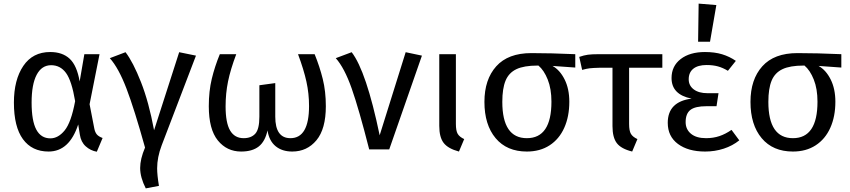

<svg xmlns="http://www.w3.org/2000/svg" viewBox="-20 -827 4705 1063"><path d="M421 -376 447 -527H531L476 -250L502 -116Q506 -95 516 -83Q526 -71 548 -63L516 13Q481 7 454.5 -17Q428 -41 422 -82L413 -138Q364 12 249 12Q157 12 107 -56.5Q57 -125 57 -259Q57 -385 109 -462Q161 -539 258 -539Q326 -539 366 -501.5Q406 -464 421 -376ZM155 -259Q155 -158 181 -109.5Q207 -61 259 -61Q302 -61 338 -105Q374 -149 396 -267Q377 -380 345.5 -423Q314 -466 263 -466Q211 -466 183 -413Q155 -360 155 -259Z M833 -106 972 -538 1065 -519 875 -22Q850 44 850 105Q850 142 860 202L787 216Q756 155 756 103Q756 53 783 -10Q724 -222 680.5 -336Q637 -450 588 -505L675 -538Q717 -483 760.5 -372.5Q804 -262 833 -106Z M1784 -239Q1784 -113 1732 -50.5Q1680 12 1598 12Q1542 12 1506 -17.5Q1470 -47 1461 -105Q1448 -44 1412.5 -16Q1377 12 1315 12Q1236 12 1186 -49.5Q1136 -111 1136 -239Q1136 -322 1152.5 -390.5Q1169 -459 1197 -527H1288Q1256 -442 1242.5 -376Q1229 -310 1229 -238Q1229 -147 1254 -104.5Q1279 -62 1329 -62Q1371 -62 1393.5 -87Q1416 -112 1416 -181V-355L1504 -367V-181Q1504 -62 1588 -62Q1691 -62 1691 -240Q1691 -309 1676.5 -375Q1662 -441 1630 -527H1722Q1750 -458 1767 -389.5Q1784 -321 1784 -239Z M2082 -78 2226 -538 2316 -519 2135 0H2024Q1967 -224 1927 -337.5Q1887 -451 1839 -505L1927 -538Q2008 -433 2082 -78Z M2504 -141Q2504 -103 2514 -86Q2524 -69 2550 -57L2521 12Q2461 -4 2436.5 -35.5Q2412 -67 2412 -130V-527H2504Z M3165 -453 3039 -462Q3080 -439 3106 -387Q3132 -335 3132 -264Q3132 -182 3104 -119.5Q3076 -57 3023 -22.5Q2970 12 2897 12Q2786 12 2724 -62Q2662 -136 2662 -263Q2662 -387 2727.5 -460Q2793 -533 2922 -533Q3029 -533 3165 -527ZM3033 -264Q3033 -335 3012.5 -386.5Q2992 -438 2961 -464H2956Q2881 -464 2839 -444Q2797 -424 2779 -380.5Q2761 -337 2761 -263Q2761 -62 2897 -62Q3033 -62 3033 -264Z M3463 -452V-141Q3463 -103 3473 -86Q3483 -69 3509 -57L3480 12Q3419 -3 3395 -34.5Q3371 -66 3371 -129V-452H3302Q3263 -451 3245.5 -449Q3228 -447 3203 -440L3187 -512Q3213 -521 3234.5 -524Q3256 -527 3294 -527H3647V-452Z M4054 -490 4010 -435Q3982 -452 3954.5 -459.5Q3927 -467 3892 -467Q3844 -467 3818.5 -446.5Q3793 -426 3793 -388Q3793 -353 3821 -332Q3849 -311 3897 -311H3958L3947 -239H3891Q3829 -239 3802.5 -218.5Q3776 -198 3776 -151Q3776 -111 3805.5 -86.5Q3835 -62 3889 -62Q3929 -62 3963 -73.5Q3997 -85 4030 -108L4073 -50Q4036 -20 3987 -4Q3938 12 3884 12Q3790 12 3733.5 -30Q3677 -72 3677 -147Q3677 -264 3809 -281Q3698 -303 3698 -395Q3698 -461 3748.5 -500Q3799 -539 3883 -539Q3937 -539 3978 -526.5Q4019 -514 4054 -490ZM3946 -799 3911 -596H3845L3848 -807Z M4638 -453 4512 -462Q4553 -439 4579 -387Q4605 -335 4605 -264Q4605 -182 4577 -119.5Q4549 -57 4496 -22.5Q4443 12 4370 12Q4259 12 4197 -62Q4135 -136 4135 -263Q4135 -387 4200.5 -460Q4266 -533 4395 -533Q4502 -533 4638 -527ZM4506 -264Q4506 -335 4485.5 -386.5Q4465 -438 4434 -464H4429Q4354 -464 4312 -444Q4270 -424 4252 -380.5Q4234 -337 4234 -263Q4234 -62 4370 -62Q4506 -62 4506 -264Z"/></svg>

Font: FiraGO
Style: Regular
Weight: 400
Designer: bBox Type
Foundry: bBox Type GmbH
Version: Version 1.001;April 20, 2020;FontCreator 12.0.0.2555 64-bit